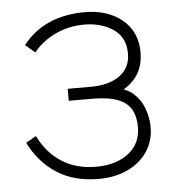

<svg xmlns="http://www.w3.org/2000/svg" viewBox="-46 -597 588 654"><g transform="rotate(-5 248.5 -270.0)"><path d="M266 15Q181.5 15 122.8 -23Q64 -61 30 -129L65 -149Q95 -89 144.5 -58Q194 -27 260 -27Q329 -27 371.5 -59.8Q414 -92.5 414 -150Q414 -185.5 400.2 -209.8Q386.5 -234 354.2 -246.5Q322 -259 267 -259H187V-300H266Q329 -300 365.5 -326.8Q402 -353.5 402 -402Q402 -457.5 361 -485.2Q320 -513 262 -513Q208 -513 162.2 -491Q116.5 -469 88 -433L55 -461Q92.5 -508.5 145.8 -531.8Q199 -555 267 -555Q319 -555 359.2 -536.5Q399.5 -518 422.2 -483.8Q445 -449.5 445 -403Q445 -351.5 418.8 -318Q392.5 -284.5 349 -268L343 -288Q383.5 -285 408.8 -262.8Q434 -240.5 445.5 -208.8Q457 -177 457 -146Q457 -98 432.5 -61.8Q408 -25.5 364.8 -5.2Q321.5 15 266 15Z"/></g></svg>

Font: Manrope Variable Light
Style: Regular
Weight: 200
Designer: Mikhail Sharanda
Foundry: Mikhail Sharanda
Version: Version 4.505